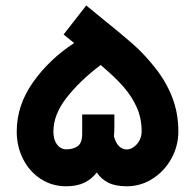

<svg xmlns="http://www.w3.org/2000/svg" viewBox="-20 -667 703 692"><path d="M290.8 -647.2Q300.6 -639.1 313.5 -628.7Q327.1 -617.3 350.7 -598.3Q419.5 -543.1 460.2 -507.1Q501 -471.1 540.1 -421.4Q579.3 -371.8 601 -315.5Q622.8 -259.1 622.8 -193.3Q622.8 -140.6 597.5 -95.2Q572.3 -49.7 529.6 -22.7Q486.9 4.4 437.3 4.4Q396.1 4.4 370.3 -8.5Q344.6 -21.5 328.9 -45.4Q310 -20.9 283.3 -8.3Q256.7 4.4 218.5 4.4Q167.7 4.4 127 -22Q86.3 -48.4 63.3 -93.6Q40.3 -138.7 40.3 -193.3Q40.3 -286.9 98.4 -369.7Q156.5 -452.5 247.2 -511.9Q234 -522.4 221.2 -533Q214.7 -537.9 209.3 -542.8ZM490.5 -193.3Q490.5 -240.1 473.1 -279.7Q455.7 -319.2 424.4 -354.9Q393.2 -390.5 342.8 -432.7Q267.6 -375.9 220.1 -315Q172.5 -254 172.5 -193.3Q172.5 -171.8 179.2 -157.2Q186 -142.6 196.4 -135.7Q206.9 -128.7 218.5 -128.7Q243.8 -128.7 260 -140.2Q276.2 -151.6 276.2 -185.1V-254.4H392.2V-209.7Q392.2 -193.3 390.6 -175.3Q398.9 -148.4 410.7 -138.4Q422.5 -128.3 437.3 -128.3Q449.2 -128.3 461.5 -136.8Q473.9 -145.2 482.2 -160.1Q490.5 -174.9 490.5 -193.3Z"/></svg>

Font: Arad-VF Thin Dots1
Style: Regular
Weight: 100
Designer: Mohammad Darvishi
Version: Version 1.000;August 30, 2024;FontCreator 15.0.0.2992 64-bit